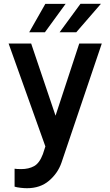

<svg xmlns="http://www.w3.org/2000/svg" viewBox="-20 -774 578 1007"><path d="M204.9 34.4 218 -6 25.2 -545.5H143.5L271.3 -167.3L395.6 -545.5H513.8L302.2 79.9Q283 134.9 237 174Q191.1 213.1 121.4 213.1Q106.5 213.1 87.5 210.9Q68.5 208.8 56.5 204.9V110.8Q60.7 111.5 68.9 112.2Q77.1 112.9 90.6 112.9Q130.7 112.9 158.9 97.3Q187.1 81.7 204.9 34.4ZM292.6 -604.8 402 -753.9H509.2L380 -604.8ZM133.2 -604.8 217.7 -753.6 324.2 -753.9 215.6 -604.8Z"/></svg>

Font: Interface Medium
Style: Regular
Weight: 500
Designer: Rasmus Andersson
Foundry: rsms
Version: Version 1.8